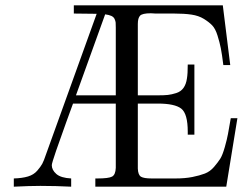

<svg xmlns="http://www.w3.org/2000/svg" viewBox="-20 -703 943 723"><path d="M32 0V-31Q64 -32 85.5 -38.5Q107 -45 120 -60Q133 -75 139 -86Q145 -97 153 -121L344 -651L258 -652V-683H819L847 -458H821Q816 -499 811.5 -521.5Q807 -544 799 -569.5Q791 -595 779 -607.5Q767 -620 747.5 -632Q728 -644 701 -648Q674 -652 635 -652H565Q563 -652 557.5 -652.5Q552 -653 548 -653Q516 -653 507.5 -644Q499 -635 499 -613V-344H574Q598 -344 612 -345.5Q626 -347 643.5 -352.5Q661 -358 671 -372Q681 -386 684 -408Q687 -425 687 -460H712V-196H687V-207Q687 -275 662.5 -294Q638 -313 574 -313H499V-68Q500 -44 511 -37.5Q522 -31 551 -31H641Q677 -31 704.5 -36.5Q732 -42 751.5 -49.5Q771 -57 786 -74.5Q801 -92 809.5 -105.5Q818 -119 826.5 -149Q835 -179 838.5 -198.5Q842 -218 849 -258H874L832 0H339V-31H347Q389 -31 402 -38Q415 -45 416 -71V-313H255Q252 -305 230 -244.5Q208 -184 191.5 -136Q175 -88 175 -81Q175 -63 192 -48Q209 -33 248 -31V0Q190 -3 132 -3Q92 -3 32 0ZM266 -344H416V-599Q416 -612 415.5 -618Q415 -624 411.5 -631.5Q408 -639 399.5 -643Q391 -647 376 -649Z"/></svg>

Font: CMU Serif
Style: Roman
Weight: 500
Version: Version 0.7.0